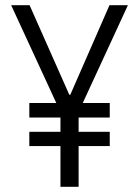

<svg xmlns="http://www.w3.org/2000/svg" viewBox="-20 -720 537 740"><path d="M402 -700H473L299 -323H403V-267H283V-212H403V-157H283V0H213V-157H93V-212H213V-267H93V-323H197L23 -700H94L247 -355H251Z"/></svg>

Font: Strong
Style: Regular
Weight: 400
Designer: Roman Shchyukin (Gaslight Type Foundry)
Foundry: Cyreal (www.cyreal.org)
Version: Version 1.001